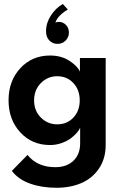

<svg xmlns="http://www.w3.org/2000/svg" viewBox="-20 -692 594 932"><path d="M259.5 -479Q235.5 -479 219.5 -495.5Q203.5 -512 203.5 -541Q203.5 -580.5 227.2 -617Q251 -653.5 285 -672.5L309.5 -645.5Q290.5 -635.5 272.5 -618.2Q254.5 -601 249 -582Q255.5 -586 267 -586Q286 -585.5 300.2 -571Q314.5 -556.5 314.5 -534Q314.5 -511 298.5 -495Q282.5 -479 259.5 -479ZM254 219.5Q183 219.5 126 199.2Q69 179 37.5 137.5L113.5 60Q161 119.5 248.5 119.5Q304 119.5 336.5 88.2Q369 57 369 4V-72Q365.5 -62 354.2 -48.8Q343 -35.5 325 -21.5Q307 -7.5 279.8 2.2Q252.5 12 223 12Q135 12 78.2 -49.8Q21.5 -111.5 21.5 -205Q21.5 -299 78.5 -360.8Q135.5 -422.5 223 -422.5Q278 -422.5 317.5 -396.5Q357 -370.5 368 -344V-410.5H493V11.5Q493 77.5 460.8 125.5Q428.5 173.5 375.2 196.5Q322 219.5 254 219.5ZM145.5 -205Q145.5 -154 178.5 -121.2Q211.5 -88.5 257.5 -88.5Q305.5 -88.5 336.2 -121.2Q367 -154 367 -205Q367 -256 336 -289Q305 -322 257.5 -322Q211.5 -322 178.5 -288.8Q145.5 -255.5 145.5 -205Z"/></svg>

Font: League Spartan SemiBold
Style: Regular
Weight: 600
Foundry: The League of Moveable Type
Version: Version 2.002